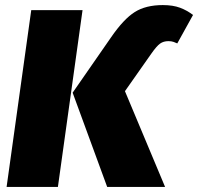

<svg xmlns="http://www.w3.org/2000/svg" viewBox="-20 -736 780 756"><path d="M266 -371 418 -590Q467 -661 510.5 -688.5Q554 -716 621 -716Q661 -716 689 -705.5Q717 -695 740 -677L678 -565Q672 -568 663.5 -571Q655 -574 643 -574Q624 -574 610.5 -564.5Q597 -555 576 -525L472 -377L630 0H402ZM6 0 103 -696H305L208 0Z"/></svg>

Font: Fira Sans Black
Style: Italic
Weight: 900
Italic angle: -8°
Designer: Carrois Corporate & Edenspiekermann AG
Foundry: Carrois Corporate GbR & Edenspiekermann AG
Version: Version 4.203